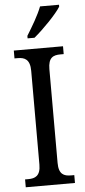

<svg xmlns="http://www.w3.org/2000/svg" viewBox="-62 -965 441 999"><g transform="rotate(-5 159.0 -465.5)"><path d="M108 -784V-771H144C194 -812 265 -886 286 -921V-931H187C170 -886 137 -831 108 -784ZM31 0H288V-41H271C234 -41 207 -52 207 -112V-601C207 -662 233 -673 271 -673H288V-714H31V-673H48C83 -673 112 -662 112 -601V-111C112 -52 83 -41 48 -41H31Z"/></g></svg>

Font: Noto Serif Lao Condensed
Style: Regular
Weight: 400
Width: 3
Designer: Monotype Design Team
Foundry: Monotype Imaging Inc.
Version: Version 2.003